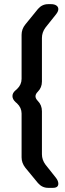

<svg xmlns="http://www.w3.org/2000/svg" viewBox="-20 -818 311 925"><path d="M161 -333Q151 -344 151 -354Q151 -365 162 -376Q182 -396 182 -425V-635Q182 -662 199 -685L250 -749Q261 -763 261 -774Q261 -785 251.5 -791.5Q242 -798 226 -798H212Q183 -798 163 -775L102 -700Q84 -678 84 -650V-438Q84 -410 62 -389L54 -382Q40 -370 40 -355Q40 -340 55 -326L62 -320Q84 -299 84 -271V-60Q84 -33 102 -10L163 64Q183 87 212 87H235Q261 87 261 67Q261 53 249 38L199 -25Q182 -48 182 -75V-282Q182 -312 162 -332Z"/></svg>

Font: WDXL Lubrifont SC
Style: Regular
Weight: 400
Designer: [WDXL Lubrifont] Copyright 2020-2022 (c) NightFurySL2001, Skr-ZERO; [ZCOOL QingKe HuangYou] Copyright 2018-2022 (c) The 
Version: Version 2.001;hotconv 1.1.1;makeotfexe 2.6.0